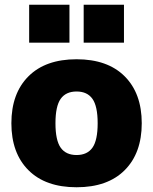

<svg xmlns="http://www.w3.org/2000/svg" viewBox="-20 -780 646 810"><path d="M333 -600V-760H503V-600ZM103 -600V-760H273V-600ZM100 -458Q172 -530 303 -530Q434 -530 506 -458Q578 -386 578 -260Q578 -134 506 -62Q434 10 303 10Q172 10 100 -62Q28 -134 28 -260Q28 -386 100 -458ZM236 -157Q258 -126 303 -126Q348 -126 370 -157Q392 -188 392 -260Q392 -332 370 -363Q348 -394 303 -394Q258 -394 236 -363Q214 -332 214 -260Q214 -188 236 -157Z"/></svg>

Font: M PLUS 1p Black
Style: Regular
Weight: 900
Version: Version 1.061